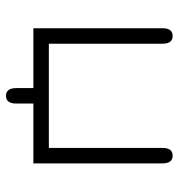

<svg xmlns="http://www.w3.org/2000/svg" viewBox="2 -498 587 630"><g transform="rotate(90 295.0 -183.5)"><path d="M269.5 55.7V0H73.2V-423.8Q73.2 -457 98.6 -457Q124 -457 124 -423.8V-50.8H465.8V-423.8Q465.8 -457 491.2 -457Q516.6 -457 516.6 -423.8V0H320.3V55.7Q320.3 89.8 294.9 89.8Q269.5 89.8 269.5 55.7Z"/></g></svg>

Font: Jura
Style: Book
Weight: 400
Version: Version 2.5